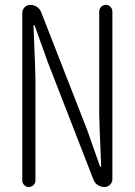

<svg xmlns="http://www.w3.org/2000/svg" viewBox="-20 -750 540 770"><path d="M69.3 -26.4V-697.3Q69.3 -710.9 78.6 -720.7Q87.9 -730.5 101.6 -730.5Q116.2 -730.5 128.4 -722.2Q140.6 -713.9 145.5 -700.2L330.1 -227.5L380.9 -83Q381.8 -81.1 383.8 -81.1Q385.7 -81.1 385.7 -83Q377.9 -265.6 377.9 -294.9V-703.1Q377.9 -714.8 385.7 -722.7Q393.6 -730.5 404.3 -730.5Q415 -730.5 422.9 -722.7Q430.7 -714.8 430.7 -703.1V-32.2Q430.7 -18.6 421.4 -9.3Q412.1 0 398.4 0Q383.8 0 371.6 -8.3Q359.4 -16.6 354.5 -30.3L171.9 -500L119.1 -647.5Q118.2 -649.4 116.2 -649.4Q114.3 -649.4 114.3 -647.5Q122.1 -459 122.1 -435.5V-26.4Q122.1 -15.6 114.3 -7.8Q106.4 0 95.7 0Q85 0 77.1 -7.8Q69.3 -15.6 69.3 -26.4Z"/></svg>

Font: Gen Jyuu Gothic L Monospace Light
Style: Regular
Weight: 300
Designer: [Source Han Sans]
Ryoko NISHIZUKA  (kana & ideographs); Paul D. Hunt (Latin, Greek & Cyrillic); Wenlong ZHANG  (bopomofo
Version: Version 1.002.20150607